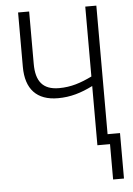

<svg xmlns="http://www.w3.org/2000/svg" viewBox="-60 -758 681 985"><g transform="rotate(-5 281.0 -266.0)"><path d="M474 -714H417V-354C359 -326 309 -309 247 -309C163 -309 128 -355 128 -444V-714H71V-434C71 -319 128 -258 237 -258C302 -258 357 -275 417 -305V0H482V182H538V-52H474Z"/></g></svg>

Font: Noto Sans Display SemiCondensed Light
Style: Regular
Weight: 300
Width: 4
Designer: Monotype Design Team
Foundry: Monotype Imaging Inc.
Version: Version 1.900